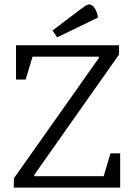

<svg xmlns="http://www.w3.org/2000/svg" viewBox="-20 -854 609 874"><path d="M43 0V-42L430 -590V-596H128L97 -492H53V-648H522V-606L136 -58V-52H452L483 -156H527V0ZM240 -684 219 -715 347 -812Q360 -822 369.5 -828Q379 -834 386 -834Q392 -834 399.5 -829Q407 -824 414.5 -811Q422 -798 426 -774Z"/></svg>

Font: Faustina Light
Style: Regular
Weight: 300
Designer: Alfonso Garcia
Foundry: http://www.omnibus-type.com
Version: Version 1.200